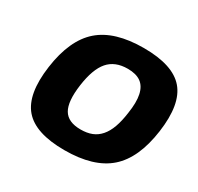

<svg xmlns="http://www.w3.org/2000/svg" viewBox="-157 -904 1140 1108"><g transform="rotate(30 413.0 -350.0)"><path d="M206.5 -632Q307 -720 501 -720Q695 -720 770.5 -632Q846 -544 819 -350Q792 -156 691.5 -68Q591 20 397 20Q203 20 127.5 -68Q52 -156 79 -350Q106 -544 206.5 -632ZM418 -130Q461 -130 492.5 -142.5Q524 -155 547.5 -182Q571 -209 586 -250.5Q601 -292 609 -350Q621 -427 610.5 -475.5Q600 -524 568 -547Q536 -570 480 -570Q396 -570 350.5 -517.5Q305 -465 289 -349.5Q273 -234 303.5 -182Q334 -130 418 -130Z"/></g></svg>

Font: Fivo Sans Modern Heavy
Style: Regular
Weight: 900
Designer: Alexander Slobzheninov
Foundry: Alexander Slobzheninov
Version: 1.0